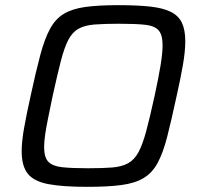

<svg xmlns="http://www.w3.org/2000/svg" viewBox="-20 -716 765 744"><path d="M318 8Q223 8 167.5 -2.5Q112 -13 88 -42.5Q64 -72 64 -130Q64 -168 73.5 -221Q83 -274 99 -346Q119 -439 136 -502.5Q153 -566 174 -604.5Q195 -643 227.5 -662.5Q260 -682 310.5 -689Q361 -696 438 -696Q512 -696 562 -690.5Q612 -685 642 -670Q672 -655 685 -627.5Q698 -600 698 -556Q698 -518 689 -465.5Q680 -413 664 -342Q644 -249 628 -186.5Q612 -124 591 -85Q570 -46 536.5 -26Q503 -6 450.5 1Q398 8 318 8ZM321 -64Q378 -64 415 -67Q452 -70 476.5 -83.5Q501 -97 517 -127Q533 -157 547 -209.5Q561 -262 579 -344Q594 -413 602 -461.5Q610 -510 610 -541Q610 -581 594.5 -598.5Q579 -616 542.5 -620Q506 -624 441 -624Q384 -624 346 -621Q308 -618 284 -604.5Q260 -591 244.5 -561Q229 -531 215.5 -478.5Q202 -426 184 -344Q174 -296 166.5 -259Q159 -222 155 -194.5Q151 -167 151 -146Q151 -106 167.5 -89Q184 -72 221.5 -68Q259 -64 321 -64Z"/></svg>

Font: Saira SemiExpanded
Style: Italic
Weight: 400
Width: 6
Italic angle: -12°
Designer: Hector Gatti with collaboration of the Omnibus-Type team
Foundry: Omnibus-Type
Version: Version 1.101